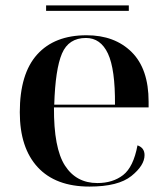

<svg xmlns="http://www.w3.org/2000/svg" viewBox="-20 -678 614 708"><path d="M310 10Q416 10 464.5 -29Q513 -68 513 -106Q513 -133 487 -142Q472 -62 434 -32.5Q396 -3 339 -3Q261 -3 219.5 -67.5Q178 -132 179 -282H528V-303Q528 -424 465.5 -486Q403 -548 299 -548Q181 -548 117 -477Q53 -406 53 -264Q53 -133 119 -61.5Q185 10 310 10ZM180 -292Q184 -423 208.5 -480.5Q233 -538 297 -538Q351 -538 378 -480.5Q405 -423 404 -292ZM150 -638V-658H455V-638Z"/></svg>

Font: Noto Serif Display Semi
Style: Regular
Weight: 600
Designer: Monotype Design Team
Foundry: Monotype Imaging Inc.
Version: Version 1.900